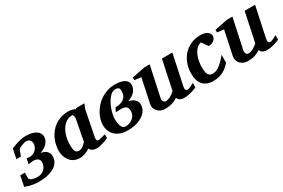

<svg xmlns="http://www.w3.org/2000/svg" viewBox="45 -1304 3121 2121"><g transform="rotate(-30 1605.5 -244.0)"><path d="M452.1 -392.1Q452.1 -366.2 441.2 -344Q430.2 -321.8 412.4 -304.2Q394.5 -286.6 372.1 -274.2Q349.6 -261.7 327.1 -254.9Q377.4 -246.6 401.6 -221.2Q425.8 -195.8 425.8 -159.2Q425.8 -124.5 413.3 -98.1Q400.9 -71.8 379.9 -52.7Q358.9 -33.7 331.5 -21.2Q304.2 -8.8 274.4 -1.2Q244.6 6.3 214.4 9.3Q184.1 12.2 157.2 12.2Q133.8 12.2 112.8 10.5Q91.8 8.8 71 4.6Q50.3 0.5 28.8 -5.9Q7.3 -12.2 -17.1 -21L9.8 -152.8H68.8L67.9 -83Q67.9 -70.3 80.3 -62Q92.8 -53.7 109.6 -49.1Q126.5 -44.4 143.1 -42.7Q159.7 -41 168 -41Q193.8 -41 216.3 -49.8Q238.8 -58.6 255.4 -74.5Q272 -90.3 281.5 -112.3Q291 -134.3 291 -160.2Q291 -180.7 282.2 -192.6Q273.4 -204.6 261.2 -210.7Q249 -216.8 236.3 -218.5Q223.6 -220.2 215.8 -220.2Q208 -220.2 197 -218.8Q186 -217.3 175.3 -215.8L149.9 -211.9L164.1 -279.8Q185.1 -278.3 193.1 -277.6Q201.2 -276.9 204.1 -276.9Q226.1 -276.9 245.8 -285.4Q265.6 -293.9 280.5 -308.6Q295.4 -323.2 304.2 -342.8Q313 -362.3 313 -384.8Q313 -404.3 306.6 -416.5Q300.3 -428.7 290.8 -435.3Q281.2 -441.9 270.3 -444.3Q259.3 -446.8 250 -446.8Q243.2 -446.8 227.3 -442.6Q211.4 -438.5 194.3 -432.1Q177.2 -425.8 163.3 -418.2Q149.4 -410.6 147 -403.8Q139.6 -384.8 134.3 -369.1Q129.4 -356 125 -344Q120.6 -332 119.1 -329.1H62L86.9 -451.2Q116.2 -462.9 140.6 -471.9Q165 -481 187.5 -487.1Q210 -493.2 231.9 -496.6Q253.9 -500 277.8 -500Q318.8 -500 351.3 -492.2Q383.8 -484.4 406 -470.2Q428.2 -456.1 440.2 -436.3Q452.1 -416.5 452.1 -392.1Z M855 -394Q855.5 -396 854.7 -403.8Q854 -411.6 851.8 -420.2Q849.6 -428.7 846.4 -435.3Q843.3 -441.9 838.9 -441.9Q806.6 -441.9 780.5 -430.2Q754.4 -418.5 733.6 -398.4Q712.9 -378.4 697.8 -352.1Q682.6 -325.7 672.6 -296.1Q662.6 -266.6 657.7 -235.8Q652.8 -205.1 652.8 -176.8Q652.8 -156.7 653.6 -136.7Q654.3 -116.7 659.4 -100.1Q664.6 -83.5 676.5 -73.2Q688.5 -63 710.9 -63Q727.1 -63 741.5 -70.3Q755.9 -77.6 767.8 -87.2Q779.8 -96.7 788.8 -106.4Q797.9 -116.2 803.2 -121.1Q806.6 -141.1 808.8 -152.1Q811 -163.1 812.7 -173.1Q814.5 -183.1 816.9 -195.8Q819.3 -208.5 824 -232.2Q828.6 -255.9 835.9 -294.2Q843.3 -332.5 855 -394ZM1044.9 -29.8Q1027.8 -22.9 1009 -15.6Q990.2 -8.3 970.7 -2.2Q951.2 3.9 931.6 8.1Q912.1 12.2 893.1 12.2Q861.3 12.2 840.1 0.5Q818.8 -11.2 809.1 -33.2Q795.9 -24.4 780.8 -16.1Q765.6 -7.8 749 -1.7Q732.4 4.4 714.8 8.3Q697.3 12.2 679.2 12.2Q648.4 12.2 624 3.9Q599.6 -4.4 581.1 -18.6Q562.5 -32.7 549.6 -51.3Q536.6 -69.8 528.3 -90.1Q520 -110.4 516.1 -131.3Q512.2 -152.3 512.2 -170.9Q512.2 -208 520.3 -246.8Q528.3 -285.6 545.2 -322.3Q562 -358.9 587.4 -391.4Q612.8 -423.8 647.5 -448Q682.1 -472.2 726.3 -486.1Q770.5 -500 824.2 -500Q846.2 -500 867.9 -494.1Q889.6 -488.3 906.7 -479L914.1 -487.8H1021Q1018.6 -480.5 1014.6 -471.2Q1010.7 -461.9 1006.8 -453.1Q1002.9 -444.3 999.8 -437.3Q996.6 -430.2 996.1 -426.8L931.2 -97.2Q931.2 -85.9 931.9 -78.1Q932.6 -70.3 935.5 -65.7Q938.5 -61 943.8 -59.1Q949.2 -57.1 958 -57.1Q960 -57.1 972.4 -60.1Q984.9 -63 999.8 -66.9Q1014.6 -70.8 1027.8 -74Q1041 -77.1 1044.9 -78.1Z M1444.8 -401.9Q1444.8 -411.1 1443.6 -420.2Q1442.4 -429.2 1437 -436.3Q1431.6 -443.4 1420.7 -447.8Q1409.7 -452.1 1389.6 -452.1Q1368.2 -452.1 1347.9 -438.5Q1327.6 -424.8 1309.1 -401.9Q1290.5 -378.9 1275.1 -349.4Q1259.8 -319.8 1248.5 -288.6Q1237.3 -257.3 1231 -226.1Q1224.6 -194.8 1224.6 -168.9Q1224.6 -140.1 1228.3 -116.2Q1231.9 -92.3 1239.7 -75Q1247.6 -57.6 1259.8 -47.9Q1272 -38.1 1289.1 -38.1Q1310.1 -38.1 1333.7 -45.2Q1357.4 -52.2 1377.4 -67.6Q1397.5 -83 1410.6 -106.4Q1423.8 -129.9 1423.8 -163.1Q1423.8 -198.2 1402.6 -214.6Q1381.3 -231 1344.7 -231Q1340.3 -231 1332.3 -230.7Q1324.2 -230.5 1314.5 -230Q1304.7 -229.5 1293.5 -229Q1282.2 -228.5 1272 -228L1296.9 -277.8Q1326.7 -277.8 1353.5 -283.7Q1380.4 -289.6 1400.6 -303.7Q1420.9 -317.9 1432.9 -341.8Q1444.8 -365.7 1444.8 -401.9ZM1575.7 -407.2Q1575.7 -379.4 1565.4 -356.7Q1555.2 -334 1538.1 -316.4Q1521 -298.8 1498.5 -286.1Q1476.1 -273.4 1451.7 -265.1Q1474.1 -260.7 1493.2 -252.2Q1512.2 -243.7 1525.9 -231.2Q1539.6 -218.8 1547.1 -202.6Q1554.7 -186.5 1554.7 -167Q1554.7 -121.6 1531.5 -87.9Q1508.3 -54.2 1470.9 -32Q1433.6 -9.8 1387 1.2Q1340.3 12.2 1293.9 12.2Q1232.9 12.2 1191.4 -4.6Q1149.9 -21.5 1124.5 -48.3Q1099.1 -75.2 1087.9 -108.9Q1076.7 -142.6 1076.7 -175.8Q1076.7 -208.5 1086.9 -245.4Q1097.2 -282.2 1116.9 -318.1Q1136.7 -354 1165.8 -387Q1194.8 -419.9 1232.7 -445.1Q1270.5 -470.2 1316.4 -485.1Q1362.3 -500 1416 -500Q1460 -500 1490.2 -492.2Q1520.5 -484.4 1539.6 -471.4Q1558.6 -458.5 1567.1 -441.9Q1575.7 -425.3 1575.7 -407.2Z M2170.4 -27.8Q2160.2 -22.5 2142.3 -15.4Q2124.5 -8.3 2102.8 -2.2Q2081.1 3.9 2057.6 8.1Q2034.2 12.2 2012.7 12.2Q1986.8 12.2 1970.7 6.8Q1954.6 1.5 1945.6 -6.1Q1936.5 -13.7 1932.6 -21.7Q1928.7 -29.8 1927.7 -35.2Q1894.5 -12.2 1856 0Q1817.4 12.2 1768.6 12.2Q1731.4 12.2 1705.8 -0.5Q1680.2 -13.2 1665.3 -32.2Q1650.4 -51.3 1645.8 -74Q1641.1 -96.7 1645.5 -117.2L1710.4 -423.8L1626.5 -433.1V-466.8L1791.5 -500H1860.8L1778.8 -117.2Q1776.4 -105.5 1777.6 -94.7Q1778.8 -84 1783.2 -75.9Q1787.6 -67.9 1794.9 -63Q1802.2 -58.1 1811.5 -58.1Q1828.1 -58.1 1844 -62.7Q1859.9 -67.4 1874.8 -75.7Q1889.6 -84 1903.8 -94.7Q1918 -105.5 1931.6 -118.2L2009.8 -487.8H2142.6L2060.5 -100.1Q2054.7 -72.3 2062.7 -60.1Q2070.8 -47.9 2086.4 -47.9Q2090.3 -47.9 2095.5 -49.1Q2100.6 -50.3 2109.6 -54Q2118.7 -57.6 2133.1 -64.7Q2147.5 -71.8 2170.4 -84Z M2623 -425.8Q2623 -417 2618.7 -403.8Q2614.3 -390.6 2603.3 -378.4Q2592.3 -366.2 2573.7 -357.7Q2555.2 -349.1 2526.9 -349.1L2471.7 -426.8Q2443.4 -420.4 2422.9 -403.3Q2402.3 -386.2 2388.2 -363.3Q2374 -340.3 2365 -314Q2356 -287.6 2351.1 -263.2Q2346.2 -238.8 2344.5 -219Q2342.8 -199.2 2342.8 -189Q2342.8 -166 2344.7 -143.3Q2346.7 -120.6 2353.8 -102.5Q2360.8 -84.5 2374.8 -73.2Q2388.7 -62 2413.1 -62Q2431.6 -62 2450.7 -67.4Q2469.7 -72.8 2491.9 -87.4Q2514.2 -102.1 2540.8 -127.7Q2567.4 -153.3 2601.1 -193.8V-94.2Q2580.6 -69.8 2557.1 -50.3Q2533.7 -30.8 2506.6 -16.8Q2479.5 -2.9 2448.5 4.6Q2417.5 12.2 2381.8 12.2Q2335.9 12.2 2302.7 -1.5Q2269.5 -15.1 2248 -40Q2226.6 -64.9 2216.3 -100.1Q2206.1 -135.3 2206.1 -178.2Q2206.1 -243.2 2226.3 -301.5Q2246.6 -359.9 2285.4 -404.1Q2324.2 -448.2 2380.1 -474.1Q2436 -500 2507.8 -500Q2537.6 -500 2559.3 -492.9Q2581.1 -485.8 2595.2 -474.9Q2609.4 -463.9 2616.2 -450.9Q2623 -438 2623 -425.8Z M3225.6 -27.8Q3215.3 -22.5 3197.5 -15.4Q3179.7 -8.3 3158 -2.2Q3136.2 3.9 3112.8 8.1Q3089.4 12.2 3067.9 12.2Q3042 12.2 3025.9 6.8Q3009.8 1.5 3000.7 -6.1Q2991.7 -13.7 2987.8 -21.7Q2983.9 -29.8 2982.9 -35.2Q2949.7 -12.2 2911.1 0Q2872.6 12.2 2823.7 12.2Q2786.6 12.2 2761 -0.5Q2735.4 -13.2 2720.5 -32.2Q2705.6 -51.3 2700.9 -74Q2696.3 -96.7 2700.7 -117.2L2765.6 -423.8L2681.6 -433.1V-466.8L2846.7 -500H2916L2834 -117.2Q2831.5 -105.5 2832.8 -94.7Q2834 -84 2838.4 -75.9Q2842.8 -67.9 2850.1 -63Q2857.4 -58.1 2866.7 -58.1Q2883.3 -58.1 2899.2 -62.7Q2915 -67.4 2929.9 -75.7Q2944.8 -84 2959 -94.7Q2973.1 -105.5 2986.8 -118.2L3064.9 -487.8H3197.8L3115.7 -100.1Q3109.9 -72.3 3117.9 -60.1Q3126 -47.9 3141.6 -47.9Q3145.5 -47.9 3150.6 -49.1Q3155.8 -50.3 3164.8 -54Q3173.8 -57.6 3188.2 -64.7Q3202.6 -71.8 3225.6 -84Z"/></g></svg>

Font: Charis SIL
Style: Bold Italic
Weight: 700
Italic angle: -11°
Foundry: SIL International
Version: Version 4.112